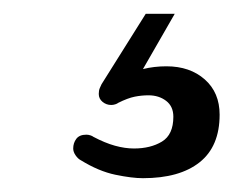

<svg xmlns="http://www.w3.org/2000/svg" viewBox="-20 -37 347 278"><path d="M187 221Q171 221 147 216Q123 211 97 195Q93 193 89.5 188Q86 183 86 178Q86 170 90.5 164Q95 158 105 158Q108 158 111 159Q114 160 115 161Q132 170 146.5 174Q161 178 174 178Q198 178 214.5 168Q231 158 231 132Q231 117 220.5 109Q210 101 195 101Q185 101 175 103Q165 105 151 112Q150 113 147 114Q144 115 141 115Q134 115 128.5 110.5Q123 106 123 99Q123 94 124.5 90.5Q126 87 127 85L191 -17H233L187 63Q203 59 221 59Q255 59 276.5 78Q298 97 298 129Q298 175 269 198Q240 221 187 221Z"/></svg>

Font: Varela Round
Style: Regular
Weight: 400
Designer: Joe Prince, Avraham Cornfeld
Foundry: Joe Prince, Avraham Cornfeld
Version: Version 3.010; ttfautohint (v1.8.4.7-5d5b)